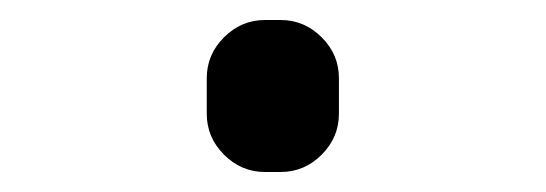

<svg xmlns="http://www.w3.org/2000/svg" viewBox="-20 -385 540 190"><path d="M242.2 -214.8Q218.8 -214.8 201.7 -231.9Q184.6 -249 184.6 -272.5V-307.6Q184.6 -331.1 201.7 -348.1Q218.8 -365.2 242.2 -365.2H257.8Q281.2 -365.2 298.3 -348.1Q315.4 -331.1 315.4 -307.6V-272.5Q315.4 -249 298.3 -231.9Q281.2 -214.8 257.8 -214.8Z"/></svg>

Font: Rounded Mgen+ 2m regular
Style: Regular
Weight: 400
Designer: [Source Han Sans]
Ryoko NISHIZUKA  (kana & ideographs); Paul D. Hunt (Latin, Greek & Cyrillic); Wenlong ZHANG  (bopomofo
Version: Version 1.059.20150602